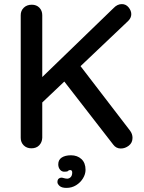

<svg xmlns="http://www.w3.org/2000/svg" viewBox="-20 -723 702 936"><path d="M569 1Q546 1 532 -18L283 -339L360 -417L614 -86Q626 -70 626 -51Q626 -27 608 -13Q590 1 569 1ZM574 -703Q594 -703 607 -687Q620 -671 620 -654Q620 -636 605 -621L174 -212L168 -330L534 -684Q552 -703 574 -703ZM133 0Q110 0 95.5 -14.5Q81 -29 81 -51V-649Q81 -671 96 -685.5Q111 -700 135 -700Q158 -700 172 -685.5Q186 -671 186 -649V-51Q185 -29 171 -14.5Q157 0 133 0ZM397 105Q397 126 384.5 146.5Q372 167 351 180Q330 193 304 193Q281 193 270.5 183.5Q260 174 260 165Q260 153 266 148Q272 143 279 143Q284 143 292 145.5Q300 148 309 148Q319 147 325.5 139.5Q332 132 332 118Q332 106 322 106Q315 106 312 110Q309 114 296 114Q282 115 273 104.5Q264 94 264 78Q264 56 281 45Q298 34 326 34Q357 34 377 52.5Q397 71 397 105Z"/></svg>

Font: Quicksand SemiBold
Style: Regular
Weight: 600
Designer: Andrew Paglinawan
Foundry: Andrew Paglinawan
Version: Version 3.006